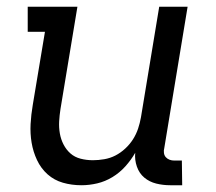

<svg xmlns="http://www.w3.org/2000/svg" viewBox="-20 -540 640 568"><path d="M221 8Q192 8 166 0.5Q140 -7 120.5 -24.5Q101 -42 89.5 -66.5Q78 -91 73.5 -118Q69 -145 70.5 -173Q72 -201 77 -230L113 -446H62V-520H209L159 -218Q156 -199 155 -181Q154 -163 157 -145.5Q160 -128 168 -112.5Q176 -97 188.5 -86Q201 -75 218.5 -70.5Q236 -66 255 -66Q271 -66 288.5 -69Q306 -72 321.5 -80Q337 -88 350.5 -100.5Q364 -113 373.5 -128Q383 -143 388.5 -159.5Q394 -176 397 -193L451 -520H535L466 -102Q464 -95 465 -87.5Q466 -80 470.5 -75Q475 -70 481.5 -67.5Q488 -65 496 -65H518L519 8H484Q462 8 442 3Q422 -2 407 -14.5Q392 -27 385 -47Q378 -67 380 -88Q368 -67 351 -48Q334 -29 312.5 -16Q291 -3 267.5 2.5Q244 8 221 8Z"/></svg>

Font: Iosevka HT Extended
Style: Italic
Weight: 400
Width: 7
Italic angle: -9°
Monospace: yes
Designer: Belleve Invis
Foundry: Belleve Invis
Version: Version 32.3.0; ttfautohint (v1.8.4)